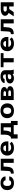

<svg xmlns="http://www.w3.org/2000/svg" viewBox="3517 -4095 737 7811"><g transform="rotate(-90 3885.5 -189.5)"><path d="M226 -257V-271C226 -353 248 -424 346 -424C411 -424 454 -386 454 -332H613C613 -363 606 -392 593 -418C555 -491 473 -538 349 -538C300 -538 257 -532 221 -518C118 -479 57 -393 57 -271V-257C57 -220 63 -184 75 -152C110 -57 200 10 350 10C428 10 493 -12 536 -44C577 -74 612 -122 612 -183H454C451 -133 410 -104 347 -104C247 -104 226 -174 226 -257Z M1333 -528H852L840 -303C838 -269 836 -240 834 -216C828 -159 817 -116 745 -116H727L729 0H757C966 0 1002 -133 1010 -303L1016 -414H1164V0H1333Z M2025 -85 1942 -163C1909 -127 1859 -104 1789 -104C1767 -104 1747 -106 1729 -112C1678 -128 1642 -165 1635 -218H2039V-278C2039 -317 2033 -353 2021 -385C1987 -476 1901 -538 1759 -538C1713 -538 1672 -531 1636 -518C1530 -479 1463 -390 1463 -265V-246C1463 -211 1471 -177 1485 -146C1528 -54 1625 10 1777 10C1894 10 1976 -29 2025 -85ZM1872 -326V-314H1637C1646 -373 1679 -424 1758 -424C1831 -424 1872 -387 1872 -326Z M2209 -114H2154V159H2327V0H2702V159H2871V-114H2780V-528H2314L2311 -353C2310 -324 2308 -299 2305 -277C2294 -203 2260 -158 2209 -114ZM2480 -353 2482 -412H2611V-114H2408C2452 -175 2476 -254 2480 -353Z M2985 -269V-259C2985 -220 2992 -185 3005 -152C3043 -58 3136 10 3286 10C3334 10 3377 4 3414 -10C3520 -49 3586 -134 3586 -259V-269C3586 -308 3579 -343 3566 -376C3528 -470 3435 -538 3285 -538C3237 -538 3194 -532 3157 -518C3051 -479 2985 -394 2985 -269ZM3417 -269V-259C3417 -176 3385 -104 3286 -104C3186 -104 3154 -175 3154 -259V-269C3154 -351 3187 -424 3285 -424C3384 -424 3417 -352 3417 -269Z M4252 -381C4252 -406 4245 -427 4233 -446C4193 -506 4098 -528 3984 -528H3719V0H4025C4166 0 4284 -35 4284 -151C4284 -224 4215 -259 4139 -271C4199 -287 4252 -322 4252 -381ZM4115 -165C4115 -125 4078 -113 4025 -113H3889V-219H4025C4079 -219 4115 -205 4115 -165ZM4083 -362C4083 -324 4046 -314 3994 -314H3889V-415H3984C4042 -415 4083 -406 4083 -362Z M4934 -128V-352C4934 -383 4929 -410 4916 -433C4879 -501 4798 -538 4680 -538C4597 -538 4530 -519 4484 -488C4445 -462 4410 -423 4410 -370H4580C4580 -412 4618 -434 4671 -434C4734 -434 4764 -404 4764 -353V-323H4689C4529 -323 4396 -279 4396 -148C4396 -125 4402 -104 4413 -85C4445 -30 4514 10 4612 10C4686 10 4738 -14 4772 -47C4775 -28 4780 -13 4788 0H4960V-8C4942 -41 4934 -79 4934 -128ZM4565 -159C4565 -218 4622 -240 4695 -240H4764V-149C4745 -120 4703 -98 4649 -98C4602 -98 4565 -122 4565 -159Z M5630 -415V-528H5056V-415H5256V0H5425V-415Z M6272 -85 6189 -163C6156 -127 6106 -104 6036 -104C6014 -104 5994 -106 5976 -112C5925 -128 5889 -165 5882 -218H6286V-278C6286 -317 6280 -353 6268 -385C6234 -476 6148 -538 6006 -538C5960 -538 5919 -531 5883 -518C5777 -479 5710 -390 5710 -265V-246C5710 -211 5718 -177 5732 -146C5775 -54 5872 10 6024 10C6141 10 6223 -29 6272 -85ZM6119 -326V-314H5884C5893 -373 5926 -424 6005 -424C6078 -424 6119 -387 6119 -326Z M7007 -528H6526L6514 -303C6512 -269 6510 -240 6508 -216C6502 -159 6491 -116 6419 -116H6401L6403 0H6431C6640 0 6676 -133 6684 -303L6690 -414H6838V0H7007Z M7266 -207 7128 0H7300L7422 -183H7529V0H7698V-528H7418C7376 -528 7338 -524 7305 -515C7220 -493 7148 -442 7148 -352C7148 -279 7201 -232 7266 -207ZM7317 -347C7317 -391 7363 -415 7418 -415H7529V-281H7415C7363 -281 7317 -305 7317 -347Z"/></g></svg>

Font: Asimov
Style: XWid
Weight: 500
Designer: Google
Version: Version 2.000980; 2014